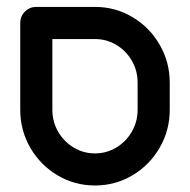

<svg xmlns="http://www.w3.org/2000/svg" viewBox="-20 -539 563 569"><path d="M40 -213.3V-471.1Q40 -490.7 53.9 -504.6Q67.8 -518.5 87.4 -518.5H261.9Q322.2 -518.5 373 -488.1Q423.7 -457.8 453.3 -406.3Q483 -354.8 483 -294.4V-213.3Q483 -153 453.3 -101.5Q423.7 -50 372.8 -19.6Q321.9 10.7 261.5 10.7Q201.1 10.7 150.2 -19.6Q99.3 -50 69.6 -101.5Q40 -153 40 -213.3ZM261.5 -84.4Q295.9 -84.4 324.8 -101.9Q353.7 -119.3 370.7 -148.9Q387.8 -178.5 387.8 -213.3V-294.4Q387.8 -329.6 370.7 -359.1Q353.7 -388.5 324.8 -405.9Q295.9 -423.3 261.5 -423.3H135.2V-213.3Q135.2 -178.5 152.2 -148.9Q169.3 -119.3 198.1 -101.9Q227 -84.4 261.5 -84.4Z"/></svg>

Font: 26F Galaxy Hebrew Extra Bold
Style: Regular
Weight: 800
Designer: C₂₉H₂₅N₃O₅
Version: Version 1.000